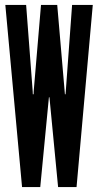

<svg xmlns="http://www.w3.org/2000/svg" viewBox="-20 -755 420 775"><path d="M69 0H142.5L176 -347.5L177.5 -362.5H179.5L181 -347.5L214.5 0H289L354.5 -735H271L245.5 -386.5L244.5 -374.5H242L241 -386.5L211 -735H145.5L116 -386.5L115.5 -374.5H112.5L112 -386.5L85.5 -735H1.5Z"/></svg>

Font: League Gothic SemiCondensed
Style: Regular
Weight: 400
Width: 4
Designer: The League of Moveable Type
Version: Version 1.600; ttfautohint (v1.8.3)